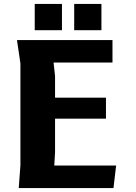

<svg xmlns="http://www.w3.org/2000/svg" viewBox="-20 -953 690 973"><path d="M568.5 -114 555 0H75L83.5 -115.5V-631.5L66 -750H550V-636H251.5L259 -567V-458H517V-351.5H259V-180L255 -114ZM156 -933H294V-800H156ZM356 -933H494V-800H356Z"/></svg>

Font: B612 Mono
Style: Bold
Weight: 700
Version: Version 1.005